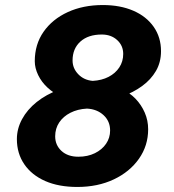

<svg xmlns="http://www.w3.org/2000/svg" viewBox="-20 -730 690 762"><path d="M287 12Q213 12 159.5 -11.5Q106 -35 76.5 -78Q47 -121 47 -178Q47 -219 67.5 -257Q88 -295 125.5 -325Q163 -355 214 -374H466Q495 -362 518 -338Q541 -314 554.5 -283Q568 -252 568 -217Q568 -152 531.5 -100Q495 -48 431.5 -18Q368 12 287 12ZM291 -108Q328 -108 356.5 -122Q385 -136 401 -159.5Q417 -183 417 -212Q417 -249 391 -273Q365 -297 325 -299Q288 -297 259.5 -282.5Q231 -268 215 -244Q199 -220 199 -189Q199 -154 224 -131Q249 -108 291 -108ZM348 -409Q384 -411 411 -425Q438 -439 453.5 -462.5Q469 -486 469 -516Q469 -549 445 -571Q421 -593 384 -593Q330 -593 299 -565Q268 -537 268 -490Q268 -459 290.5 -435.5Q313 -412 348 -409ZM222 -347Q193 -360 169 -382Q145 -404 131.5 -432Q118 -460 118 -487Q118 -554 153 -604Q188 -654 249 -682Q310 -710 388 -710Q457 -710 509 -687.5Q561 -665 590 -623.5Q619 -582 619 -527Q619 -483 599 -448.5Q579 -414 544 -388.5Q509 -363 464 -347Z"/></svg>

Font: Azeret Mono Thin SemiBold
Style: Italic
Weight: 600
Italic angle: -12°
Version: Version 1.002